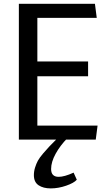

<svg xmlns="http://www.w3.org/2000/svg" viewBox="-20 -748 601 1029"><path d="M81.1 0ZM493.2 0H81.1V-727.5H488.8L498.5 -652.3H180.2V-418.5H452.1V-339.4H180.2V-74.7H502.9ZM289.6 -8.8H342.3Q302.2 32.2 278.1 76.2Q253.9 120.1 253.9 157.7Q253.9 199.7 294.4 199.7Q325.2 199.7 374.5 177.2L391.6 215.3Q376 232.9 334.2 247.3Q292.5 261.7 252 261.7Q211.9 261.7 186.8 244.9Q161.6 228 161.6 190.9Q161.6 169.9 168 149.7Q174.3 129.4 182.9 113.5Q191.4 97.7 210.9 74.7Q230.5 51.8 244.9 36.6Q259.3 21.5 289.6 -8.8Z"/></svg>

Font: Coda
Style: Regular
Weight: 400
Designer: vernon adams
Foundry: vernon adams
Version: Version 2.000; ttfautohint (v0.8) -r 50 -G 200 -x